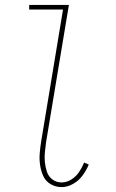

<svg xmlns="http://www.w3.org/2000/svg" viewBox="-20 -755 472 783"><path d="M231 8Q255 8 278 -5Q301 -18 316.5 -39Q332 -60 342 -84L323 -92Q315 -72 302.5 -53.5Q290 -35 271 -23Q252 -11 231 -11Q210 -11 194 -23Q178 -35 171.5 -54Q165 -73 163 -93Q161 -113 163 -134Q165 -155 168 -176L261 -735H99V-716H237L148 -179Q144 -154 142 -130Q140 -106 143.5 -82Q147 -58 156.5 -37Q166 -16 186.5 -4Q207 8 231 8Z"/></svg>

Font: Iosevka Sparkle Thin
Style: Italic
Weight: 100
Italic angle: -9°
Designer: Belleve Invis
Foundry: Belleve Invis
Version: Version 4.5.0; ttfautohint (v1.8.3)